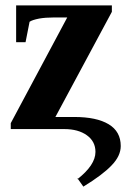

<svg xmlns="http://www.w3.org/2000/svg" viewBox="-20 -478 483 714"><path d="M268 185 267 189Q335 136 335 87Q335 48 303 25Q271 2 219 2H20V-20L230 -413H178Q149 -413 126 -409Q100 -404 90 -397L75 -321H40V-458H396V-434L186 -43H256Q339 -43 384 -16Q429 11 429 65Q429 102 395 137Q362 172 290 216Z"/></svg>

Font: Libra Serif Modern
Style: Bold
Weight: 700
Designer: Stefan Peev, Context Ltd
Foundry: Ascender Corporation
Version: Version 1.000